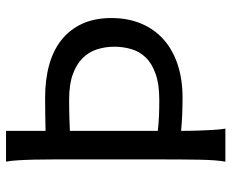

<svg xmlns="http://www.w3.org/2000/svg" viewBox="-84 -668 753 624"><g transform="rotate(-90 292.0 -356.5)"><path d="M178.2 -144Q178.2 -113.8 179.2 -86.4Q179.7 -74.7 180.2 -62.5Q180.7 -50.3 181.4 -38.8Q182.1 -27.3 183.1 -17.3Q184.1 -7.3 185.5 0H78.1Q83.5 -29.3 84.5 -84.7Q85.4 -140.1 85.4 -212.4V-558.1Q85.4 -592.3 84.7 -621.8Q84 -651.4 82.5 -674.8Q81.1 -698.2 78.1 -712.9H178.2V-584.5Q203.1 -585 230 -585.4Q256.8 -585.9 286.1 -585.9Q345.2 -585.9 393.1 -572.5Q440.9 -559.1 474.6 -532Q508.3 -504.9 526.6 -464.6Q544.9 -424.3 544.9 -371.1Q544.9 -317.4 527.1 -274.4Q509.3 -231.4 475.8 -201.4Q442.4 -171.4 394.3 -155.3Q346.2 -139.2 286.1 -139.2Q259.3 -139.2 230.7 -140.4Q202.1 -141.6 178.2 -144ZM178.2 -219.7Q201.7 -216.8 226.1 -215.8Q250.5 -214.8 278.3 -214.8Q329.6 -214.8 363 -226.6Q396.5 -238.3 416.3 -258.5Q436 -278.8 443.8 -305.4Q451.7 -332 451.7 -361.3Q451.7 -390.6 443.1 -417.2Q434.6 -443.8 414.8 -463.9Q395 -483.9 362.3 -495.8Q329.6 -507.8 280.8 -507.8Q263.7 -507.8 250 -507.6Q236.3 -507.3 224.6 -507.1Q212.9 -506.8 201.7 -506.3Q190.4 -505.9 178.2 -505.4Z"/></g></svg>

Font: Andika Viet
Style: Regular
Weight: 400
Designer: Victor Gaultney, Annie Olsen, Julie Remington, Don Collingsworth, Eric Hays, Becca Hirsbrunner
Foundry: SIL International
Version: Version 5.000